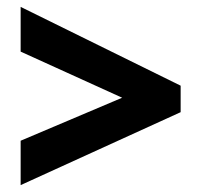

<svg xmlns="http://www.w3.org/2000/svg" viewBox="-20 -640 584 558"><path d="M40 -231 335 -356 40 -490V-620L505 -391V-314L40 -102Z"/></svg>

Font: Noto Sans Armenian SemiCondensed ExtraBold
Style: Regular
Weight: 800
Width: 4
Designer: Monotype Design Team
Foundry: Monotype Imaging Inc.
Version: Version 2.008; ttfautohint (v1.8.4.7-5d5b)